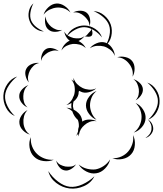

<svg xmlns="http://www.w3.org/2000/svg" viewBox="-112 -979 965 1137"><path d="M283 -763Q295 -794 326 -811.5Q357 -829 390 -828Q423 -827 452.5 -807.5Q482 -788 492 -757Q472 -783 444 -800Q416 -817 389 -818Q363 -819 334 -803.5Q305 -788 283 -763ZM252 -680Q257 -702 276 -721Q295 -740 318 -743Q341 -745 363.5 -730Q386 -715 396 -694Q379 -710 359 -715Q339 -720 320 -719Q302 -717 283 -708Q264 -699 252 -680ZM420 -693Q434 -712 460.5 -723Q487 -734 511 -727Q534 -720 550.5 -696.5Q567 -673 568 -648Q559 -671 541 -684.5Q523 -698 504 -704Q485 -709 462.5 -707.5Q440 -706 420 -693ZM132 -618Q129 -636 136.5 -657.5Q144 -679 161 -689Q177 -698 199.5 -693Q222 -688 236 -676Q219 -683 202 -679Q185 -675 172 -668Q159 -660 147 -648Q135 -636 132 -618ZM582 -640Q604 -647 630.5 -641Q657 -635 671 -617Q685 -599 685 -572Q685 -545 673 -525Q677 -548 670.5 -568Q664 -588 652 -602Q641 -617 623 -628Q605 -639 582 -640ZM59 -491Q45 -506 39.5 -530Q34 -554 44 -572Q54 -591 77 -600Q100 -609 120 -606Q100 -602 86.5 -589Q73 -576 65 -561Q58 -547 54.5 -528.5Q51 -510 59 -491ZM-24 -292Q-58 -306 -76 -341Q-94 -376 -92 -413Q-90 -450 -67.5 -482.5Q-45 -515 -10 -526Q-39 -504 -59.5 -473Q-80 -442 -82 -413Q-84 -383 -67.5 -350Q-51 -317 -24 -292ZM355 -171Q352 -178 351 -187Q346 -180 339 -175Q346 -186 350 -200Q350 -216 355 -229Q356 -251 349 -269Q326 -289 316 -320Q300 -334 281 -341Q296 -341 312 -335Q311 -342 310 -349Q310 -359 311 -369Q296 -360 281 -357Q293 -364 302 -373.5Q311 -383 317 -394Q320 -403 325 -412Q328 -419 329 -426Q333 -445 329.5 -467.5Q326 -490 310 -508Q318 -504 324 -497Q323 -508 323 -518Q330 -496 345 -481Q360 -466 377 -458Q394 -450 415.5 -448Q437 -446 458 -456Q441 -440 414.5 -433Q388 -426 367 -436Q362 -438 358 -441Q356 -439 354 -436Q354 -429 353 -422Q348 -397 323 -377Q320 -362 320 -349Q321 -340 324 -330Q340 -322 353 -309Q366 -296 371 -280Q375 -270 375 -259Q392 -271 417 -271Q442 -271 460 -261Q438 -265 419.5 -257.5Q401 -250 388 -238Q376 -228 367 -214Q364 -207 360 -199Q355 -186 355 -171ZM678 -510Q697 -505 714.5 -489Q732 -473 734 -453Q736 -433 722.5 -413.5Q709 -394 691 -385Q705 -400 708.5 -417.5Q712 -435 710 -451Q708 -466 701 -482.5Q694 -499 678 -510ZM760 -490Q792 -479 812.5 -448Q833 -417 833 -382Q834 -347 816 -315Q798 -283 765 -270Q791 -293 807.5 -323.5Q824 -354 823 -382Q823 -409 805 -438.5Q787 -468 760 -490ZM51 -343Q31 -351 16 -370.5Q1 -390 2 -411Q2 -432 19 -450Q36 -468 56 -475Q39 -462 32.5 -444Q26 -426 26 -410Q25 -393 30 -375Q35 -357 51 -343ZM353 -444V-445V-446ZM460 -270Q435 -279 416 -303.5Q397 -328 397 -355Q397 -382 416 -406.5Q435 -431 460 -440Q439 -423 430 -400Q421 -377 421 -355Q421 -334 430.5 -310.5Q440 -287 460 -270ZM691 -369Q717 -358 734.5 -331.5Q752 -305 750 -278Q749 -250 728 -226Q707 -202 680 -194Q702 -210 713.5 -233.5Q725 -257 726 -279Q728 -301 719.5 -325.5Q711 -350 691 -369ZM65 -182Q43 -188 24 -207Q5 -226 3 -249Q0 -272 15 -294.5Q30 -317 51 -327Q35 -310 30 -289.5Q25 -269 27 -251Q28 -233 37 -214Q46 -195 65 -182ZM765 -270Q780 -262 788.5 -245Q797 -228 795 -211Q792 -194 779 -180Q766 -166 749 -162Q780 -181 785 -212Q789 -243 765 -270ZM676 -179Q689 -153 686.5 -120Q684 -87 665 -66Q646 -44 613.5 -37.5Q581 -31 554 -42Q583 -41 607.5 -52.5Q632 -64 647 -82Q662 -99 671 -124.5Q680 -150 676 -179ZM206 -33Q179 -21 145 -25.5Q111 -30 90 -51Q68 -72 63 -106Q58 -140 71 -167Q68 -137 78.5 -111Q89 -85 107 -68Q124 -51 150 -41Q176 -31 206 -33ZM540 -35Q534 -6 510.5 18.5Q487 43 458 47Q429 52 399 36.5Q369 21 354 -5Q377 14 404 20.5Q431 27 454 24Q477 20 500.5 5Q524 -10 540 -35ZM338 -6Q329 10 309 22Q289 34 271 30Q252 27 238 9Q224 -9 221 -28Q230 -11 245 -3.5Q260 4 275 7Q290 9 307 7.5Q324 6 338 -6ZM447 65Q428 104 385.5 123Q343 142 300 137Q257 132 220.5 104Q184 76 174 34Q197 70 232 96.5Q267 123 301 127Q336 131 376 113Q416 95 447 65ZM148 -793Q120 -793 96 -811.5Q72 -830 63 -856Q53 -882 59 -911.5Q65 -941 86 -959Q73 -934 68.5 -907Q64 -880 72 -859Q80 -838 101 -820.5Q122 -803 148 -793ZM146 -892Q153 -916 174.5 -936Q196 -956 221 -958Q246 -960 270 -944Q294 -928 305 -905Q287 -923 265 -929.5Q243 -936 223 -934Q203 -932 182 -922Q161 -912 146 -892ZM321 -905Q338 -915 362 -915.5Q386 -916 402 -903Q417 -890 421 -866.5Q425 -843 418 -824Q418 -844 408 -859Q398 -874 386 -884Q374 -895 357.5 -901.5Q341 -908 321 -905ZM442 -913Q476 -912 504.5 -888.5Q533 -865 544 -833Q555 -800 547 -764.5Q539 -729 512 -707Q530 -737 536.5 -770Q543 -803 534 -829Q525 -855 499.5 -877.5Q474 -900 442 -913ZM256 -802Q239 -791 215 -790.5Q191 -790 176 -803Q160 -815 156 -839Q152 -863 158 -882Q159 -862 169 -846.5Q179 -831 191 -821Q203 -811 220 -804.5Q237 -798 256 -802ZM428 -812Q433 -803 435 -789.5Q437 -776 431 -768Q424 -761 410.5 -761.5Q397 -762 388 -765Q397 -765 402.5 -771.5Q408 -778 413 -784Q418 -790 424 -796Q430 -802 428 -812ZM388 -765Q377 -749 356.5 -738Q336 -727 318 -731Q299 -735 285 -753.5Q271 -772 269 -792Q278 -774 293 -766Q308 -758 323 -754Q338 -751 355 -752Q372 -753 388 -765Z"/></svg>

Font: Rubik Puddles
Style: Regular
Weight: 400
Designer: Hubert and Fischer, NaN
Foundry: Hubert and Fischer, NaN
Version: Version 2.200